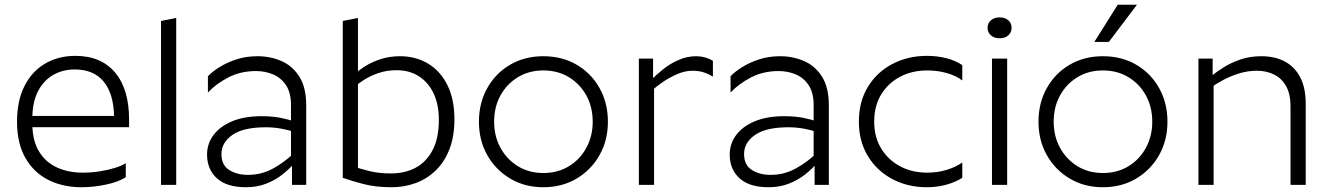

<svg xmlns="http://www.w3.org/2000/svg" viewBox="-20 -776 5576 806"><path d="M115.8 -279.6V-256.9Q115.8 -186.9 143.2 -141.2Q170.6 -95.4 218.5 -73.3Q266.5 -51.2 327.4 -51.2Q361.2 -51.2 395.8 -56.3Q430.5 -61.5 460.2 -70.5Q489.9 -79.5 508 -91V-32.2Q478 -12.4 425.3 -1.2Q372.6 10 322.4 10Q244.3 10 183.2 -20.6Q122 -51.3 86.7 -112.8Q51.5 -174.3 51.5 -265Q51.5 -353.2 82.9 -415.1Q114.2 -476.9 169.7 -509.2Q225.1 -541.5 296.2 -541.5Q404 -541.5 462.9 -471.8Q521.9 -402.1 521.9 -272.8V-242H104.6V-289.4H458.8Q456.6 -383.6 414.8 -434Q373 -484.4 293.6 -484.4Q242.9 -484.4 202.5 -461Q162.2 -437.5 139 -391.7Q115.8 -345.8 115.8 -279.6Z M655.9 -688 719.7 -700.6V0H655.9Z M1212.3 -132 1216.7 -92.8Q1195.8 -67.2 1165.5 -43.4Q1135.3 -19.6 1097 -4.8Q1058.7 10 1012.6 10Q931.4 10 890.3 -27.8Q849.2 -65.5 849.2 -127.2Q849.2 -172.8 876.3 -209.1Q903.5 -245.5 954.4 -266.8Q1005.4 -288.2 1077.9 -288.2Q1123.9 -288.2 1158.6 -281.2Q1193.2 -274.2 1210.9 -266.9L1214 -221.7Q1196.5 -229.2 1163.3 -235.4Q1130 -241.7 1095.9 -241.7Q1001.6 -241.7 955.6 -209.6Q909.6 -177.5 909.6 -129.5Q909.6 -83.1 942.1 -62.5Q974.7 -41.9 1020.9 -41.9Q1078 -41.9 1126.8 -68.9Q1175.6 -95.9 1212.3 -132ZM1201.6 -334.4Q1201.6 -386.6 1180.9 -418Q1160.1 -449.3 1126.9 -463.5Q1093.6 -477.7 1054.8 -477.7Q989.4 -477.7 937.8 -450.6Q886.3 -423.5 852.8 -387.6V-455.9Q870 -474.3 900.6 -493.7Q931.1 -513 971.9 -526.5Q1012.7 -540 1060.7 -540Q1114.9 -540 1161.5 -519.7Q1208.1 -499.4 1236.8 -454.1Q1265.4 -408.7 1265.4 -333.1V0H1205.7V-100.1L1201.6 -106.7Z M1482.7 -700.6 1418.9 -688V-29.6Q1459.1 -15.3 1508.7 -2.7Q1558.3 10 1623 10Q1678.4 10 1726.1 -7.9Q1773.8 -25.7 1810.4 -61.7Q1847 -97.7 1867.3 -151.1Q1887.6 -204.4 1887.6 -275.5Q1887.6 -359.4 1858.3 -418.5Q1829.1 -477.6 1777.3 -508.8Q1725.6 -540 1658.4 -540Q1614.6 -540 1576.9 -527.4Q1539.2 -514.9 1511.6 -497.3Q1484.1 -479.8 1468.8 -464.8V-411.2Q1484 -425.6 1509.7 -441.8Q1535.5 -458 1570 -469.7Q1604.4 -481.3 1644.9 -481.3Q1698.1 -481.3 1737.9 -456.1Q1777.7 -430.9 1800 -384.4Q1822.3 -337.9 1822.3 -272.9Q1822.3 -196.9 1796.5 -146.8Q1770.7 -96.8 1725.6 -72.3Q1680.6 -47.9 1620.6 -47.9Q1571.7 -47.9 1532.8 -57.3Q1493.9 -66.8 1461.4 -78L1482.7 -53.3Z M2260.7 10Q2339.7 10 2400.9 -26.5Q2462 -63 2496.9 -125Q2531.9 -187 2531.9 -265Q2531.9 -343.8 2496.9 -406.1Q2462 -468.5 2400.9 -504.3Q2339.7 -540 2260.7 -540Q2182.6 -540 2121.5 -504.3Q2060.3 -468.5 2025.4 -406.1Q1990.5 -343.8 1990.5 -265Q1990.5 -187 2025.4 -125Q2060.3 -63 2121.5 -26.5Q2182.6 10 2260.7 10ZM2260.7 -49.7Q2200.8 -49.7 2154.1 -78.3Q2107.5 -106.9 2080.9 -155.6Q2054.3 -204.3 2054.3 -265Q2054.3 -326.9 2080.9 -375.3Q2107.5 -423.6 2154.1 -452Q2200.8 -480.3 2260.7 -480.3Q2321.6 -480.3 2368.2 -452Q2414.8 -423.6 2441.4 -375.3Q2468.1 -326.9 2468.1 -265Q2468.1 -204.3 2441.4 -155.5Q2414.8 -106.6 2368.2 -78.2Q2321.6 -49.7 2260.7 -49.7Z M2661.9 -530H2721.6V-432L2725.7 -417V0H2661.9ZM2902.7 -540Q2940.7 -540 2972.7 -520.9V-454.2Q2955.9 -465 2935 -472Q2914.2 -479 2886.6 -479Q2855.9 -479 2823.4 -465.1Q2790.9 -451.2 2762.8 -431.9Q2734.6 -412.5 2716.2 -394.9L2714 -440.2Q2735.7 -463.1 2764.9 -486.2Q2794.2 -509.3 2829.3 -524.6Q2864.4 -540 2902.7 -540Z M3406.3 -132 3410.7 -92.8Q3389.8 -67.2 3359.5 -43.4Q3329.3 -19.6 3291 -4.8Q3252.7 10 3206.6 10Q3125.4 10 3084.3 -27.8Q3043.2 -65.5 3043.2 -127.2Q3043.2 -172.8 3070.3 -209.1Q3097.5 -245.5 3148.4 -266.8Q3199.4 -288.2 3271.9 -288.2Q3317.9 -288.2 3352.6 -281.2Q3387.2 -274.2 3404.9 -266.9L3408 -221.7Q3390.5 -229.2 3357.3 -235.4Q3324 -241.7 3289.9 -241.7Q3195.6 -241.7 3149.6 -209.6Q3103.6 -177.5 3103.6 -129.5Q3103.6 -83.1 3136.1 -62.5Q3168.7 -41.9 3214.9 -41.9Q3272 -41.9 3320.8 -68.9Q3369.6 -95.9 3406.3 -132ZM3395.6 -334.4Q3395.6 -386.6 3374.9 -418Q3354.1 -449.3 3320.9 -463.5Q3287.6 -477.7 3248.8 -477.7Q3183.4 -477.7 3131.8 -450.6Q3080.3 -423.5 3046.8 -387.6V-455.9Q3064 -474.3 3094.6 -493.7Q3125.1 -513 3165.9 -526.5Q3206.7 -540 3254.7 -540Q3308.9 -540 3355.5 -519.7Q3402.1 -499.4 3430.8 -454.1Q3459.4 -408.7 3459.4 -333.1V0H3399.7V-100.1L3395.6 -106.7Z M4019.6 -502.6V-438.3Q3994 -457.9 3955.1 -469.1Q3916.3 -480.3 3872.5 -480.3Q3808.9 -480.3 3758.6 -453.8Q3708.4 -427.3 3679.1 -379.4Q3649.8 -331.4 3649.8 -265Q3649.8 -200.6 3679.1 -152.6Q3708.4 -104.7 3758.5 -77.9Q3808.6 -51.2 3872.3 -51.2Q3916.3 -51.2 3954.8 -63.1Q3993.2 -75 4019.6 -93.9V-29.6Q3992.3 -11.8 3953.4 -0.9Q3914.6 10 3870.5 10Q3790.2 10 3725.3 -24.6Q3660.5 -59.3 3623 -121.3Q3585.5 -183.3 3585.5 -265Q3585.5 -349 3623.1 -411Q3660.7 -473 3725.7 -507.2Q3790.7 -541.5 3871 -541.5Q3914.8 -541.5 3953.6 -531.5Q3992.3 -521.4 4019.6 -502.6Z M4144.2 -530H4208V0H4144.2ZM4176.3 -615.3Q4154 -615.3 4139.9 -627.5Q4125.8 -639.8 4125.8 -659.3Q4125.8 -678.8 4139.9 -690.9Q4154 -703 4176.3 -703Q4198.9 -703 4212.7 -690.9Q4226.6 -678.8 4226.6 -659.3Q4226.6 -639.8 4212.7 -627.5Q4198.9 -615.3 4176.3 -615.3Z M4609.7 10Q4688.7 10 4749.9 -26.5Q4811 -63 4845.9 -125Q4880.9 -187 4880.9 -265Q4880.9 -343.8 4845.9 -406.1Q4811 -468.5 4749.9 -504.3Q4688.7 -540 4609.7 -540Q4531.6 -540 4470.5 -504.3Q4409.3 -468.5 4374.4 -406.1Q4339.5 -343.8 4339.5 -265Q4339.5 -187 4374.4 -125Q4409.3 -63 4470.5 -26.5Q4531.6 10 4609.7 10ZM4609.7 -49.7Q4549.8 -49.7 4503.1 -78.3Q4456.5 -106.9 4429.9 -155.6Q4403.3 -204.3 4403.3 -265Q4403.3 -326.9 4429.9 -375.3Q4456.5 -423.6 4503.1 -452Q4549.8 -480.3 4609.7 -480.3Q4670.6 -480.3 4717.2 -452Q4763.8 -423.6 4790.4 -375.3Q4817.1 -326.9 4817.1 -265Q4817.1 -204.3 4790.4 -155.5Q4763.8 -106.6 4717.2 -78.2Q4670.6 -49.7 4609.7 -49.7ZM4752.7 -756H4672L4574 -600Q4574 -600 4580 -600Q4586 -600 4595.4 -600Q4604.8 -600 4613.9 -600Q4622.9 -600 4628.9 -600Q4634.9 -600 4634.9 -600Z M5010.9 -530H5070.6V-446.8L5074.7 -431.8V0H5010.9ZM5256.2 -479Q5217.3 -479 5180.7 -467.5Q5144.1 -455.9 5114.3 -439.9Q5084.4 -423.9 5065.2 -409.7L5063 -455Q5085.9 -474 5117.3 -493.6Q5148.7 -513.3 5188.2 -526.6Q5227.7 -540 5275.2 -540Q5330.8 -540 5372.4 -518.4Q5414 -496.9 5437.6 -452.6Q5461.3 -408.4 5461.3 -340V0H5397.5V-328.8Q5397.5 -380.7 5379.4 -413.5Q5361.3 -446.4 5329.4 -462.7Q5297.6 -479 5256.2 -479Z"/></svg>

Font: Roundo Variable
Style: Regular
Weight: 200
Designer: Shiva Nallaperumal
Foundry: Indian Type Foundry
Version: Version 2.000